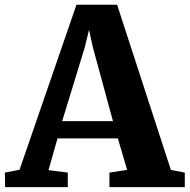

<svg xmlns="http://www.w3.org/2000/svg" viewBox="-39 -766 776 786"><path d="M41 -71 274 -746.5H440.5L660.5 -70.5L717.5 -59.5V0H409V-59.5L481.5 -70.5L443.5 -199.5H196.5L159.5 -69.5L238.5 -59.5V0H-18L-19 -59.5ZM423.5 -270 341 -573 325.5 -644 308 -572 215.5 -270Z"/></svg>

Font: Merriweather 28pt ExtraBold
Style: Regular
Weight: 800
Version: Version 2.100